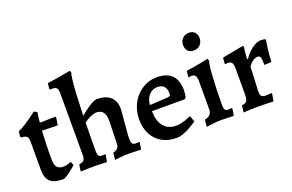

<svg xmlns="http://www.w3.org/2000/svg" viewBox="-94 -1091 2210 1452"><g transform="rotate(-20 1011.5 -365.0)"><path d="M206 12Q136 12 104 -17Q72 -46 72 -111V-340Q72 -370 61 -381Q50 -392 17 -393L10 -400L15 -443Q45 -457 73.5 -475Q102 -493 123.5 -508.5Q145 -524 158 -534.5Q171 -545 171 -545L197 -533Q197 -533 193.5 -511.5Q190 -490 187 -450L313 -453L317 -448L307 -385L181 -388Q179 -344 177 -287.5Q175 -231 175 -161Q175 -116 190.5 -96.5Q206 -77 243 -77Q265 -77 285 -84.5Q305 -92 305 -92L317 -62Q317 -62 304 -51Q291 -40 272 -25Q253 -10 235 1Q217 12 206 12Z M359 -53Q387 -56 397.5 -67.5Q408 -79 408 -107V-606Q408 -636 399 -648Q390 -660 367 -660H345L341 -665L346 -711Q373 -714 407.5 -719.5Q442 -725 475.5 -731Q509 -737 533 -742L540 -725Q535 -717 529.5 -673.5Q524 -630 520 -556.5Q516 -483 513 -387Q526 -398 544.5 -412.5Q563 -427 583 -440Q603 -453 621.5 -462Q640 -471 651 -471Q722 -471 760 -437.5Q798 -404 798 -341Q798 -327 795 -296.5Q792 -266 789 -228.5Q786 -191 783 -158Q780 -125 780 -105Q780 -79 787.5 -67Q795 -55 812 -55Q818 -55 827.5 -55.5Q837 -56 844 -57L846 -53L837 3Q816 2 785.5 1Q755 0 735 0Q722 0 703.5 1Q685 2 664.5 4Q644 6 625 9L631 -47Q657 -53 668.5 -67Q680 -81 680 -106L685 -285Q685 -331 667.5 -354Q650 -377 615 -377Q595 -377 566 -364.5Q537 -352 512 -332Q512 -301 511.5 -267Q511 -233 510.5 -193.5Q510 -154 510 -104Q510 -77 517.5 -66.5Q525 -56 542 -56Q547 -56 555.5 -56.5Q564 -57 570 -57L572 -52L562 3Q542 2 511 1Q480 0 459 0Q437 0 406.5 1Q376 2 351 3Z M1122 12Q1054 12 1004.5 -16Q955 -44 928 -95Q901 -146 901 -216Q901 -269 918.5 -315.5Q936 -362 968 -396.5Q1000 -431 1042 -451Q1084 -471 1133 -471Q1295 -471 1295 -308Q1295 -293 1293 -277.5Q1291 -262 1289 -253L1276 -242H1013Q1014 -167 1045.5 -124.5Q1077 -82 1133.5 -77Q1190 -72 1266 -107L1273 -104L1288 -60Q1267 -45 1238 -28Q1209 -11 1178.5 0.5Q1148 12 1122 12ZM1014 -291 1163 -299Q1176 -301 1180 -305.5Q1184 -310 1184 -323Q1184 -361 1166 -380.5Q1148 -400 1115 -400Q1074 -400 1047 -372Q1020 -344 1014 -291Z M1362 11 1368 -45Q1398 -51 1411.5 -66.5Q1425 -82 1425 -108V-335Q1425 -365 1415.5 -378Q1406 -391 1384 -391Q1378 -391 1369 -389Q1360 -387 1360 -387L1365 -439Q1397 -443 1428.5 -448.5Q1460 -454 1485.5 -459Q1511 -464 1527 -467.5Q1543 -471 1543 -471L1550 -455Q1546 -445 1541.5 -413Q1537 -381 1534 -333Q1531 -285 1529 -226.5Q1527 -168 1527 -103Q1527 -78 1534 -67Q1541 -56 1559 -56Q1567 -56 1578.5 -57Q1590 -58 1590 -58L1592 -53L1583 3Q1583 3 1572.5 2.5Q1562 2 1546 1.5Q1530 1 1512 0.5Q1494 0 1479 0Q1455 0 1427.5 3Q1400 6 1381 8.5Q1362 11 1362 11ZM1468 -565Q1436 -565 1420.5 -584Q1405 -603 1405 -630Q1405 -662 1425 -683Q1445 -704 1478 -704Q1508 -704 1524.5 -685.5Q1541 -667 1541 -639Q1541 -607 1521 -586Q1501 -565 1468 -565Z M1668 -51Q1698 -54 1708 -68.5Q1718 -83 1718 -124V-328Q1718 -362 1709 -375.5Q1700 -389 1677 -389Q1671 -389 1664.5 -387.5Q1658 -386 1658 -386L1653 -393L1657 -439Q1697 -446 1735.5 -453.5Q1774 -461 1800 -466Q1826 -471 1826 -471L1834 -463Q1834 -463 1831.5 -448.5Q1829 -434 1827 -412Q1825 -390 1824 -367L1830 -364Q1861 -410 1899 -437.5Q1937 -465 1970 -465Q1986 -465 1995 -463Q2004 -461 2004 -461L2008 -454Q2008 -454 2005.5 -438.5Q2003 -423 1999.5 -397.5Q1996 -372 1993 -342Q1990 -312 1989 -283L1932 -280Q1932 -326 1926.5 -341Q1921 -356 1904 -356Q1886 -356 1866 -342.5Q1846 -329 1829 -305Q1829 -305 1828 -287Q1827 -269 1826 -241.5Q1825 -214 1823.5 -186Q1822 -158 1821 -136.5Q1820 -115 1820 -109Q1820 -80 1829 -69.5Q1838 -59 1862 -59Q1875 -59 1892.5 -60.5Q1910 -62 1910 -62L1913 -57L1902 3Q1902 3 1889.5 2.5Q1877 2 1858 1.5Q1839 1 1818 0.5Q1797 0 1780 0Q1751 0 1723 1Q1695 2 1678 3Q1661 4 1661 4Z"/></g></svg>

Font: Alegreya SemiBold
Style: Regular
Weight: 600
Designer: Juan Pablo del Peral
Foundry: Huerta Tipografica
Version: Version 2.009